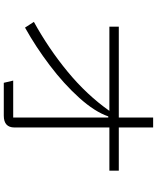

<svg xmlns="http://www.w3.org/2000/svg" viewBox="75 -910 849 1040"><g transform="rotate(90 500.0 -390.5)"><path d="M905 -609V-558H671V-44Q671 14 607 14H429L417 -37H617V-552H611Q586 -479 511 -395.5Q436 -312 335 -235.5Q234 -159 130 -101L99 -149Q244 -229 369 -332Q494 -435 581 -558H125V-609H617V-795H671V-609Z"/></g></svg>

Font: IBM Plex Sans JP Light
Style: Regular
Weight: 300
Designer: Mike Abbink; Paul van der Laan; Pieter van Rosmalen; Wujin Sim; Yejin Wi; Jinhee Kim; Boomi Park; Yona Kim; Kichan Ma
Foundry: Sandoll Inc.
Version: Version 1.002